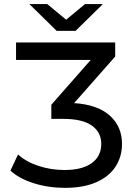

<svg xmlns="http://www.w3.org/2000/svg" viewBox="-20 -907 663 935"><path d="M30.8 -76.2 67.9 -154.8Q106 -119.6 166.5 -99.4Q227.1 -79.1 294.9 -79.1Q379.9 -79.1 426.5 -112.5Q473.1 -146 473.1 -206.1Q473.1 -263.2 427 -295.7Q380.9 -328.1 288.1 -328.1H230V-397L421.9 -615.2H58.1V-700.2H541V-631.8L340.8 -404.8Q454.1 -397.9 514.2 -344.5Q574.2 -291 574.2 -206.1Q574.2 -145 543.2 -96.4Q512.2 -47.9 449.7 -20Q387.2 7.8 296.9 7.8Q215.8 7.8 144.5 -14.6Q73.2 -37.1 30.8 -76.2ZM123 -887.2H210L302.2 -811L394 -887.2H481L348.1 -756.8H255.9Z"/></svg>

Font: Montserrat Medium
Style: Regular
Weight: 500
Designer: Julieta Ulanovsky
Foundry: Julieta Ulanovsky
Version: Version 7.200